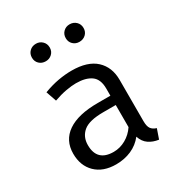

<svg xmlns="http://www.w3.org/2000/svg" viewBox="-183 -903 981 1044"><g transform="rotate(-30 307.5 -381.5)"><path d="M489.7 -117.9Q489.7 -85.1 500.5 -70.3Q511.3 -55.4 533.8 -48.7L512.8 11.8Q477.9 7.2 451.8 -10.5Q425.6 -28.2 413.8 -64.1Q384.6 -26.7 340.8 -7.4Q296.9 11.8 244.6 11.8Q163.6 11.8 116.9 -33.8Q70.3 -79.5 70.3 -154.9Q70.3 -238.5 135.4 -283.1Q200.5 -327.7 323.6 -327.7H403.1V-372.8Q403.1 -431.3 369 -455.6Q334.9 -480 274.4 -480Q247.7 -480 211.8 -473.6Q175.9 -467.2 133.8 -452.3L111.3 -517.4Q160.5 -535.9 204.4 -543.6Q248.2 -551.3 287.7 -551.3Q388.2 -551.3 439 -504.1Q489.7 -456.9 489.7 -376.9ZM266.7 -53.8Q306.7 -53.8 342.8 -74.1Q379 -94.4 403.1 -130.3V-269.2H325.1Q235.9 -269.2 199.2 -238.5Q162.6 -207.7 162.6 -155.9Q162.6 -53.8 266.7 -53.8ZM193.3 -665.1Q168.7 -665.1 152.8 -680.5Q136.9 -695.9 136.9 -719.5Q136.9 -743.6 152.8 -759.2Q168.7 -774.9 193.3 -774.9Q216.4 -774.9 232.6 -759.2Q248.7 -743.6 248.7 -719.5Q248.7 -695.9 232.6 -680.5Q216.4 -665.1 193.3 -665.1ZM404.6 -665.1Q381 -665.1 365.1 -680.5Q349.2 -695.9 349.2 -719.5Q349.2 -743.6 365.1 -759.2Q381 -774.9 404.6 -774.9Q428.7 -774.9 444.9 -759.2Q461 -743.6 461 -719.5Q461 -695.9 444.9 -680.5Q428.7 -665.1 404.6 -665.1Z"/></g></svg>

Font: FiraCode Nerd Font
Style: Regular
Weight: 400
Designer: Carrois Corporate, Edenspiekermann AG, Nikita Prokopov
Foundry: Carrois Corporate, Edenspiekermann AG, Nikita Prokopov
Version: Version 6.002;Nerd Fonts 2.2.2